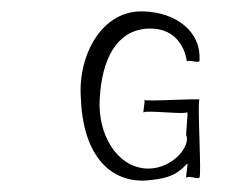

<svg xmlns="http://www.w3.org/2000/svg" viewBox="-20 -454 432 335"><path d="M121 -284C124 -191 166 -136 234 -139C268 -142 286 -146 306 -168C310 -172 302 -141 306 -144C310 -148 324 -141 328 -144C332 -148 324 -276 328 -280C332 -283 228 -276 231 -280C235 -283 228 -254 231 -258C235 -262 302 -254 306 -258C310 -262 302 -212 306 -216C310 -192 274 -157 234 -160C182 -164 150 -222 154 -282C158 -351 183 -400 236 -404C284 -407 302 -374 306 -347C310 -350 324 -344 328 -347C332 -400 286 -432 232 -434C158 -438 116 -358 121 -284Z"/></svg>

Font: pokerface
Style: Regular
Weight: 400
Version: Version 1